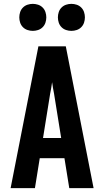

<svg xmlns="http://www.w3.org/2000/svg" viewBox="-20 -975 540 995"><path d="M35 0 179 -735H321L465 0H339L314 -155H186L161 0ZM297 -260 260 -490Q257 -505 254.5 -519.5Q252 -534 250 -549Q248 -534 245.5 -519.5Q243 -505 240 -490L203 -260ZM350 -815Q336 -815 322.5 -819.5Q309 -824 299 -834Q289 -844 284.5 -857.5Q280 -871 280 -885Q280 -899 284.5 -912.5Q289 -926 299 -936Q309 -946 322.5 -950.5Q336 -955 350 -955Q364 -955 377.5 -950.5Q391 -946 401 -936Q411 -926 415.5 -912.5Q420 -899 420 -885Q420 -871 415.5 -857.5Q411 -844 401 -834Q391 -824 377.5 -819.5Q364 -815 350 -815ZM150 -815Q136 -815 122.5 -819.5Q109 -824 99 -834Q89 -844 84.5 -857.5Q80 -871 80 -885Q80 -899 84.5 -912.5Q89 -926 99 -936Q109 -946 122.5 -950.5Q136 -955 150 -955Q164 -955 177.5 -950.5Q191 -946 201 -936Q211 -926 215.5 -912.5Q220 -899 220 -885Q220 -871 215.5 -857.5Q211 -844 201 -834Q191 -824 177.5 -819.5Q164 -815 150 -815Z"/></svg>

Font: Iosevka SS18 Extrabold
Style: Regular
Weight: 800
Monospace: yes
Designer: Belleve Invis
Foundry: Belleve Invis
Version: Version 25.1.1; ttfautohint (v1.8.4)